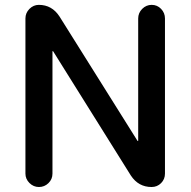

<svg xmlns="http://www.w3.org/2000/svg" viewBox="-20 -750 764 770"><path d="M82 -53.7V-675.8Q82 -698.2 98.1 -714.4Q114.3 -730.5 135.7 -730.5Q188.5 -730.5 218.8 -683.6L531.2 -185.5Q531.2 -184.6 533.2 -184.6Q534.2 -184.6 534.2 -185.5V-675.8Q534.2 -698.2 550.3 -714.4Q566.4 -730.5 588.4 -730.5Q610.4 -730.5 626 -714.4Q641.6 -698.2 641.6 -675.8V-53.7Q641.6 -31.2 626 -15.6Q610.4 0 587.9 0Q535.2 0 504.9 -45.9L193.4 -543.9Q193.4 -544.9 191.4 -544.9Q190.4 -544.9 190.4 -543.9V-53.7Q190.4 -31.2 174.3 -15.6Q158.2 0 136.2 0Q114.3 0 98.1 -16.1Q82 -32.2 82 -53.7Z"/></svg>

Font: Rounded Mgen+ 2p medium
Style: Regular
Weight: 500
Designer: [Source Han Sans]
Ryoko NISHIZUKA  (kana & ideographs); Paul D. Hunt (Latin, Greek & Cyrillic); Wenlong ZHANG  (bopomofo
Version: Version 1.059.20150602